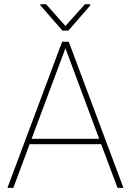

<svg xmlns="http://www.w3.org/2000/svg" viewBox="-20 -914 637 934"><path d="M472.2 -212.4H124L44.9 0H16.1L282.2 -710.9H314.5L580.6 0H551.8ZM133.8 -238.8H462.4L298.3 -679.2ZM298.3 -787.6 393.1 -893.6H418.9V-887.2L312.5 -765.1H283.7L176.3 -888.2V-893.6H204.1Z"/></svg>

Font: Roboto Thin
Style: Regular
Weight: 250
Designer: Google
Version: Version 2.134; 2016